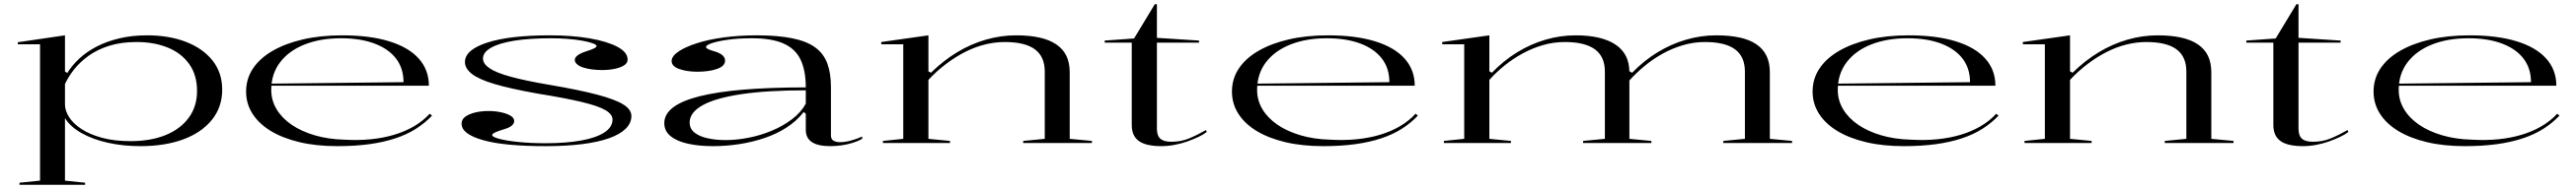

<svg xmlns="http://www.w3.org/2000/svg" viewBox="-20 -684 12288 904"><path d="M73 200V190L171 180V-472H65V-482L290 -515V-342L301 -335Q324 -372 359 -404.5Q394 -437 441.5 -461.5Q489 -486 549 -500.5Q609 -515 682 -515Q786 -515 866.5 -484Q947 -453 993.5 -395Q1040 -337 1040 -255Q1040 -172 991 -111Q942 -50 854.5 -17.5Q767 15 650 15Q568 15 495.5 -1Q423 -17 369 -47.5Q315 -78 290 -119V180L386 190V200ZM603 -9Q699 -9 770 -38Q841 -67 880.5 -121Q920 -175 920 -249Q920 -326 882 -378.5Q844 -431 779 -457Q714 -483 632 -483Q558 -483 501 -465Q444 -447 402.5 -417Q361 -387 333.5 -352Q306 -317 290 -282V-184Q290 -155 309.5 -124Q329 -93 368.5 -67Q408 -41 466.5 -25Q525 -9 603 -9Z M1612 -515Q1744 -515 1836.5 -486.5Q1929 -458 1977.5 -404Q2026 -350 2026 -274H1273V-284L1905 -291Q1905 -357 1869.5 -403.5Q1834 -450 1767 -475.5Q1700 -501 1606 -501Q1509 -501 1434 -471.5Q1359 -442 1316.5 -386.5Q1274 -331 1274 -254Q1274 -204 1299.5 -161.5Q1325 -119 1371 -87.5Q1417 -56 1481 -37Q1545 -18 1622 -16Q1689 -12 1749 -18Q1809 -24 1860.5 -39.5Q1912 -55 1955 -80Q1998 -105 2030 -140L2041 -131Q2008 -96 1965 -68.5Q1922 -41 1866.5 -22.5Q1811 -4 1742.5 5.5Q1674 15 1589 15Q1489 15 1409 -4Q1329 -23 1272 -57.5Q1215 -92 1184.5 -140Q1154 -188 1154 -246Q1154 -307 1186.5 -356Q1219 -405 1280 -440.5Q1341 -476 1425 -495.5Q1509 -515 1612 -515Z M2584 15Q2486 15 2411 8Q2336 1 2285 -13.5Q2234 -28 2208 -47.5Q2182 -67 2182 -93Q2182 -113 2200 -126Q2218 -139 2247 -146Q2276 -153 2310 -153Q2342 -153 2370 -147Q2398 -141 2415.5 -130.5Q2433 -120 2433 -105Q2433 -93 2421 -83Q2409 -73 2388 -67Q2355 -57 2341.5 -50.5Q2328 -44 2328 -38Q2328 -29 2361.5 -20Q2395 -11 2452.5 -5Q2510 1 2583 1Q2681 1 2752.5 -12Q2824 -25 2863 -50.5Q2902 -76 2902 -112Q2902 -137 2868.5 -157Q2835 -177 2756 -196Q2677 -215 2541 -237Q2413 -260 2338 -282.5Q2263 -305 2230.5 -331Q2198 -357 2198 -387Q2198 -446 2305 -480.5Q2412 -515 2603 -515Q2709 -515 2793 -500.5Q2877 -486 2925.5 -460Q2974 -434 2974 -399Q2974 -382 2956.5 -371Q2939 -360 2911 -354.5Q2883 -349 2852 -349Q2828 -349 2804.5 -352Q2781 -355 2762.5 -361Q2744 -367 2733 -376.5Q2722 -386 2722 -397Q2722 -421 2778 -439Q2806 -448 2816 -453.5Q2826 -459 2826 -464Q2826 -470 2807 -477Q2788 -484 2757 -489.5Q2726 -495 2687.5 -498Q2649 -501 2609 -501Q2507 -501 2434.5 -489.5Q2362 -478 2323 -456Q2284 -434 2284 -404Q2284 -379 2315.5 -357.5Q2347 -336 2416.5 -317Q2486 -298 2597 -279Q2744 -254 2830 -231Q2916 -208 2954 -184Q2992 -160 2992 -129Q2992 -95 2964.5 -68Q2937 -41 2884.5 -22.5Q2832 -4 2756 5.5Q2680 15 2584 15Z M3589 -515Q3690 -515 3759 -501Q3828 -487 3868.5 -457.5Q3909 -428 3926.5 -381Q3944 -334 3944 -269V-37Q3944 -18 3956.5 -11Q3969 -4 3987 -4Q4010 -4 4038.5 -11.5Q4067 -19 4093 -31V-20Q4074 -9 4048.5 -1Q4023 7 3996 11Q3969 15 3941 15Q3882 15 3853 -4.5Q3824 -24 3824 -63Q3824 -90 3824 -103Q3824 -116 3824 -124Q3824 -132 3824 -140L3814 -148Q3780 -105 3733 -74.5Q3686 -44 3629 -24.5Q3572 -5 3509 5Q3446 15 3381 15Q3315 15 3262.5 3.5Q3210 -8 3179.5 -32.5Q3149 -57 3149 -95Q3149 -181 3317 -223.5Q3485 -266 3824 -266Q3824 -347 3799 -399Q3774 -451 3717.5 -476Q3661 -501 3567 -501Q3503 -501 3453 -494Q3403 -487 3375.5 -477.5Q3348 -468 3348 -459Q3348 -454 3358 -449Q3368 -444 3393 -437Q3439 -422 3439 -394Q3439 -368 3401 -354.5Q3363 -341 3307 -341Q3257 -341 3220.5 -354Q3184 -367 3184 -392Q3184 -415 3216 -437Q3248 -459 3303.5 -477Q3359 -495 3432.5 -505Q3506 -515 3589 -515ZM3824 -252Q3639 -252 3516 -233.5Q3393 -215 3331.5 -180.5Q3270 -146 3270 -98Q3270 -68 3293.5 -49.5Q3317 -31 3356.5 -22.5Q3396 -14 3442 -14Q3493 -14 3550 -25Q3607 -36 3661 -58.5Q3715 -81 3758 -113.5Q3801 -146 3824 -188Z M5189 -10V0H4861V-10L4964 -20V-342Q4964 -413 4917 -448Q4870 -483 4773 -483Q4726 -483 4678 -471Q4630 -459 4584 -435.5Q4538 -412 4493.5 -378.5Q4449 -345 4409 -302V-20L4512 -10V0H4192V-10L4289 -20V-472H4184V-483L4409 -515V-343L4421 -336Q4480 -394 4546 -434Q4612 -474 4683.5 -494.5Q4755 -515 4827 -515Q4890 -515 4938 -504.5Q4986 -494 5018.5 -472Q5051 -450 5067 -417Q5083 -384 5083 -338V-20Z M5520 15Q5447 15 5413 -9.5Q5379 -34 5379 -86V-480H5250V-490L5390 -500L5489 -664H5499V-503L5700 -490V-480H5499V-69Q5499 -35 5515.5 -20.5Q5532 -6 5568 -6Q5614 -6 5652.5 -22Q5691 -38 5733 -62L5737 -53Q5722 -41 5698 -29.5Q5674 -18 5644.5 -7.5Q5615 3 5583 9Q5551 15 5520 15Z M6315 -515Q6447 -515 6539.5 -486.5Q6632 -458 6680.5 -404Q6729 -350 6729 -274H5976V-284L6608 -291Q6608 -357 6572.5 -403.5Q6537 -450 6470 -475.5Q6403 -501 6309 -501Q6212 -501 6137 -471.5Q6062 -442 6019.5 -386.5Q5977 -331 5977 -254Q5977 -204 6002.5 -161.5Q6028 -119 6074 -87.5Q6120 -56 6184 -37Q6248 -18 6325 -16Q6392 -12 6452 -18Q6512 -24 6563.5 -39.5Q6615 -55 6658 -80Q6701 -105 6733 -140L6744 -131Q6711 -96 6668 -68.5Q6625 -41 6569.5 -22.5Q6514 -4 6445.5 5.5Q6377 15 6292 15Q6192 15 6112 -4Q6032 -23 5975 -57.5Q5918 -92 5887.5 -140Q5857 -188 5857 -246Q5857 -307 5889.5 -356Q5922 -405 5983 -440.5Q6044 -476 6128 -495.5Q6212 -515 6315 -515Z M6868 0V-10L6965 -20V-472H6860V-483L7085 -515V-343L7097 -336Q7153 -394 7217 -433.5Q7281 -473 7352 -494Q7423 -515 7497 -515Q7560 -515 7608 -503.5Q7656 -492 7688.5 -469.5Q7721 -447 7737 -414.5Q7753 -382 7753 -338V-20L7858 -10V0H7532V-10L7636 -20V-342Q7636 -413 7588.5 -448Q7541 -483 7445 -483Q7392 -483 7341.5 -468.5Q7291 -454 7245 -429Q7199 -404 7158.5 -371.5Q7118 -339 7085 -302V-20L7188 -10V0ZM8201 0V-10L8304 -20V-342Q8304 -413 8257 -448Q8210 -483 8113 -483Q8060 -483 8009 -468Q7958 -453 7912 -427.5Q7866 -402 7825.5 -368.5Q7785 -335 7752 -298V-344L7766 -336Q7821 -393 7886 -433Q7951 -473 8022.5 -494Q8094 -515 8167 -515Q8231 -515 8279 -504.5Q8327 -494 8359 -472Q8391 -450 8407 -417Q8423 -384 8423 -338V-20L8529 -10V0Z M9085 -515Q9217 -515 9309.5 -486.5Q9402 -458 9450.5 -404Q9499 -350 9499 -274H8746V-284L9378 -291Q9378 -357 9342.5 -403.5Q9307 -450 9240 -475.5Q9173 -501 9079 -501Q8982 -501 8907 -471.5Q8832 -442 8789.5 -386.5Q8747 -331 8747 -254Q8747 -204 8772.5 -161.5Q8798 -119 8844 -87.5Q8890 -56 8954 -37Q9018 -18 9095 -16Q9162 -12 9222 -18Q9282 -24 9333.5 -39.5Q9385 -55 9428 -80Q9471 -105 9503 -140L9514 -131Q9481 -96 9438 -68.5Q9395 -41 9339.5 -22.5Q9284 -4 9215.5 5.5Q9147 15 9062 15Q8962 15 8882 -4Q8802 -23 8745 -57.5Q8688 -92 8657.5 -140Q8627 -188 8627 -246Q8627 -307 8659.5 -356Q8692 -405 8753 -440.5Q8814 -476 8898 -495.5Q8982 -515 9085 -515Z M10635 -10V0H10307V-10L10410 -20V-342Q10410 -413 10363 -448Q10316 -483 10219 -483Q10172 -483 10124 -471Q10076 -459 10030 -435.5Q9984 -412 9939.5 -378.5Q9895 -345 9855 -302V-20L9958 -10V0H9638V-10L9735 -20V-472H9630V-483L9855 -515V-343L9867 -336Q9926 -394 9992 -434Q10058 -474 10129.5 -494.5Q10201 -515 10273 -515Q10336 -515 10384 -504.5Q10432 -494 10464.5 -472Q10497 -450 10513 -417Q10529 -384 10529 -338V-20Z M10966 15Q10893 15 10859 -9.5Q10825 -34 10825 -86V-480H10696V-490L10836 -500L10935 -664H10945V-503L11146 -490V-480H10945V-69Q10945 -35 10961.5 -20.5Q10978 -6 11014 -6Q11060 -6 11098.5 -22Q11137 -38 11179 -62L11183 -53Q11168 -41 11144 -29.5Q11120 -18 11090.5 -7.5Q11061 3 11029 9Q10997 15 10966 15Z M11761 -515Q11893 -515 11985.5 -486.5Q12078 -458 12126.5 -404Q12175 -350 12175 -274H11422V-284L12054 -291Q12054 -357 12018.5 -403.5Q11983 -450 11916 -475.5Q11849 -501 11755 -501Q11658 -501 11583 -471.5Q11508 -442 11465.5 -386.5Q11423 -331 11423 -254Q11423 -204 11448.5 -161.5Q11474 -119 11520 -87.5Q11566 -56 11630 -37Q11694 -18 11771 -16Q11838 -12 11898 -18Q11958 -24 12009.5 -39.5Q12061 -55 12104 -80Q12147 -105 12179 -140L12190 -131Q12157 -96 12114 -68.5Q12071 -41 12015.5 -22.5Q11960 -4 11891.5 5.5Q11823 15 11738 15Q11638 15 11558 -4Q11478 -23 11421 -57.5Q11364 -92 11333.5 -140Q11303 -188 11303 -246Q11303 -307 11335.5 -356Q11368 -405 11429 -440.5Q11490 -476 11574 -495.5Q11658 -515 11761 -515Z"/></svg>

Font: Kalnia Expanded Light
Style: Regular
Weight: 300
Width: 7
Designer: Frida Medrano
Foundry: Frida Medrano
Version: Version 1.105